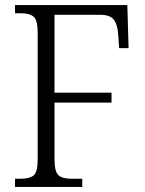

<svg xmlns="http://www.w3.org/2000/svg" viewBox="-20 -734 568 754"><path d="M39 0V-32H61Q96 -32 112 -45Q128 -58 128 -108V-605Q128 -655 112 -668.5Q96 -682 62 -682H39V-714H480L485 -545H448L444 -599Q442 -636 427.5 -656Q413 -676 372 -676H194V-370H418V-331H194V-111Q194 -59 210 -45.5Q226 -32 261 -32H303V0Z"/></svg>

Font: Noto Serif SemiCondensed Light
Style: Regular
Weight: 300
Width: 4
Designer: Monotype Design Team
Foundry: Monotype Imaging Inc.
Version: Version 2.013